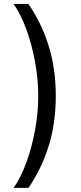

<svg xmlns="http://www.w3.org/2000/svg" viewBox="-20 -781 402 949"><path d="M120.7 147.7H46.9Q81 100.9 108.7 26.3Q136.4 -48.3 152.7 -135.3Q169 -222.3 169 -306.8Q169 -391.3 152.7 -478.3Q136.4 -565.3 108.7 -639.9Q81 -714.5 46.9 -761.4H120.7Q185.7 -666.5 220.7 -553.8Q255.7 -441.1 255.7 -306.8Q255.7 -172.6 220.7 -59.8Q185.7 52.9 120.7 147.7Z"/></svg>

Font: Linik Sans
Style: Regular
Weight: 400
Designer: Rasmus Andersson (font), Marc Monis (original base), Kil Hyung-jin (Pretendard portions), Cristiano Sobral (main changes
Foundry: rsms
Version: Version 3.018;May 31, 2022;FontCreator 14.0.0.2814 64-bit; t